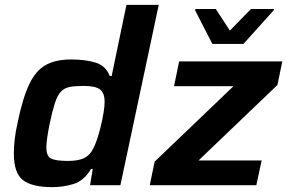

<svg xmlns="http://www.w3.org/2000/svg" viewBox="-20 -763 1183 791"><path d="M196 8Q112 8 74.5 -21Q37 -50 37 -131Q37 -156 40.5 -188Q44 -220 53 -260Q74 -361 101 -417Q128 -473 169 -495.5Q210 -518 273 -518Q332 -518 374 -505Q416 -492 432 -450H440L501 -743H634L476 0H351L362 -67H355Q326 -18 283 -5Q240 8 196 8ZM260 -100Q302 -100 326 -111.5Q350 -123 363 -149Q371 -163 379.5 -188Q388 -213 395 -242Q402 -271 406.5 -298Q411 -325 411 -343Q411 -380 392 -394.5Q373 -409 324 -409Q288 -409 266 -404.5Q244 -400 230 -384.5Q216 -369 206 -338Q196 -307 185 -255Q171 -187 171 -156Q171 -119 191 -109.5Q211 -100 260 -100ZM597 0 617 -97 942 -408H697L718 -510H1143L1123 -413L798 -102H1058L1036 0ZM855 -582 784 -720 785 -726H869L927 -637L1014 -726H1109L1107 -720L983 -582Z"/></svg>

Font: Saira SemiBold
Style: Italic
Weight: 600
Italic angle: -12°
Designer: Hector Gatti with collaboration of the Omnibus-Type team
Foundry: Omnibus-Type
Version: Version 1.100; ttfautohint (v1.8.3)